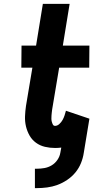

<svg xmlns="http://www.w3.org/2000/svg" viewBox="-20 -755 540 990"><path d="M160 215V115H170Q190 115 209.5 111.5Q229 108 246.5 97.5Q264 87 276 69.5Q288 52 291 33L296 6Q288 7 280 7.5Q272 8 264 8Q237 8 211.5 2Q186 -4 165.5 -19Q145 -34 132.5 -56Q120 -78 114 -103Q108 -128 109 -155Q110 -182 114 -209L147 -406H90L91 -520H166L201 -735H339L304 -520H441L440 -406H285L249 -191Q248 -183 247 -175Q246 -167 245.5 -159Q245 -151 245 -143Q245 -135 247 -127.5Q249 -120 252.5 -113Q256 -106 264 -106Q276 -106 286.5 -116Q297 -126 303 -137Q309 -148 313 -160Q317 -172 320 -184L441 -143L412 33Q408 60 397.5 86Q387 112 369 134Q351 156 326.5 172.5Q302 189 276 198.5Q250 208 223 211.5Q196 215 170 215Z"/></svg>

Font: Iosevka Curly Slab Heavy
Style: Italic
Weight: 900
Italic angle: -9°
Monospace: yes
Designer: Belleve Invis
Foundry: Belleve Invis
Version: Version 22.1.2; ttfautohint (v1.8.4)